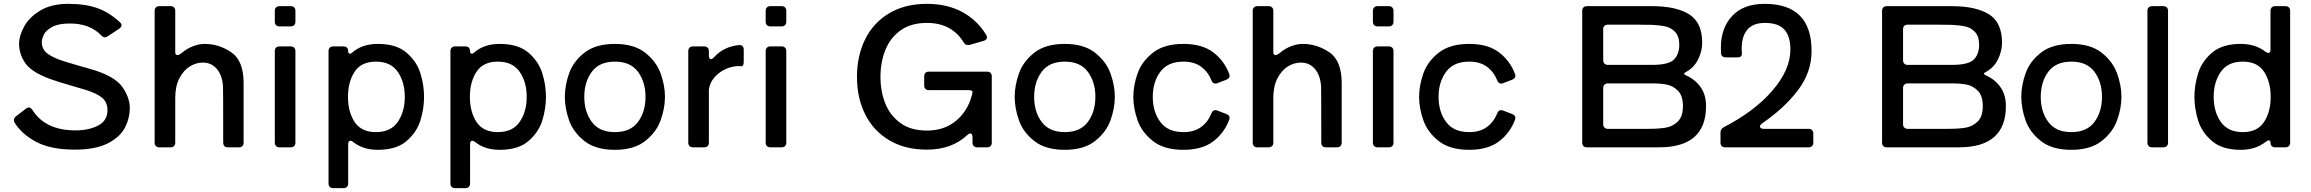

<svg xmlns="http://www.w3.org/2000/svg" viewBox="-20 -765 11998 997"><path d="M56 -128Q52 -135 52 -141Q52 -152 63 -161L115 -201Q123 -207 129 -207Q140 -207 149 -193Q216 -88 372 -88Q441 -88 489.5 -113Q538 -138 538 -193Q538 -234 510.5 -257Q483 -280 426 -298Q374 -314 361 -317Q275 -342 237 -356Q141 -392 110 -439Q79 -486 79 -537Q79 -579 105.5 -627.5Q132 -676 189.5 -710.5Q247 -745 334 -745Q423 -745 485 -723Q547 -701 602 -650Q611 -643 611 -634Q611 -624 599 -616L540 -577Q531 -571 525 -571Q516 -571 506 -581Q447 -643 343 -643Q283 -643 250.5 -625Q218 -607 207.5 -585Q197 -563 197 -546Q197 -510 225 -488Q253 -466 308 -448Q313 -446 385 -425Q430 -413 478 -398Q583 -363 618.5 -309Q654 -255 654 -205Q654 -151 628.5 -102Q603 -53 539.5 -20.5Q476 12 368 12Q244 12 168.5 -28Q93 -68 56 -128Z M1245 -334V-24Q1245 -13 1238.5 -6.5Q1232 0 1221 0H1163Q1139 0 1139 -26Q1139 -307 1138 -317Q1134 -374 1106 -407Q1078 -440 1033 -440Q998 -440 965.5 -420Q933 -400 911.5 -358.5Q890 -317 890 -257V-24Q890 -13 883.5 -6.5Q877 0 866 0H807Q796 0 789.5 -6.5Q783 -13 783 -24V-709Q783 -720 789.5 -726.5Q796 -733 807 -733H866Q877 -733 883.5 -726.5Q890 -720 890 -709V-495Q890 -479 901 -479Q910 -479 925 -491Q951 -513 982.5 -525Q1014 -537 1042 -537Q1117 -537 1181 -493.5Q1245 -450 1245 -334Z M1490 -628H1431Q1420 -628 1413.5 -634.5Q1407 -641 1407 -652V-709Q1407 -720 1413.5 -726.5Q1420 -733 1431 -733H1490Q1501 -733 1507.5 -726.5Q1514 -720 1514 -709V-652Q1514 -641 1507.5 -634.5Q1501 -628 1490 -628ZM1490 0H1431Q1420 0 1413.5 -6.5Q1407 -13 1407 -24V-500Q1407 -511 1413.5 -517.5Q1420 -524 1431 -524H1490Q1501 -524 1507.5 -517.5Q1514 -511 1514 -500V-24Q1514 -13 1507.5 -6.5Q1501 0 1490 0Z M2182 -262Q2182 -201 2163 -139.5Q2144 -78 2091 -32.5Q2038 13 1942 13Q1865 13 1815 -27Q1807 -34 1799 -34Q1788 -34 1788 -15V188Q1788 199 1781.5 205.5Q1775 212 1764 212H1710Q1699 212 1692.5 205.5Q1686 199 1686 188V-500Q1686 -511 1692.5 -517.5Q1699 -524 1710 -524H1764Q1775 -524 1781.5 -517.5Q1788 -511 1788 -500Q1788 -486 1797 -486Q1802 -486 1809 -492Q1860 -537 1942 -537Q2038 -537 2091 -491.5Q2144 -446 2163 -384.5Q2182 -323 2182 -262ZM2082 -262Q2082 -339 2045.5 -392Q2009 -445 1932 -445Q1856 -445 1821.5 -392.5Q1787 -340 1787 -262Q1787 -184 1821.5 -131.5Q1856 -79 1932 -79Q2009 -79 2045.5 -132Q2082 -185 2082 -262Z M2815 -262Q2815 -201 2796 -139.5Q2777 -78 2724 -32.5Q2671 13 2575 13Q2498 13 2448 -27Q2440 -34 2432 -34Q2421 -34 2421 -15V188Q2421 199 2414.5 205.5Q2408 212 2397 212H2343Q2332 212 2325.5 205.5Q2319 199 2319 188V-500Q2319 -511 2325.5 -517.5Q2332 -524 2343 -524H2397Q2408 -524 2414.5 -517.5Q2421 -511 2421 -500Q2421 -486 2430 -486Q2435 -486 2442 -492Q2493 -537 2575 -537Q2671 -537 2724 -491.5Q2777 -446 2796 -384.5Q2815 -323 2815 -262ZM2715 -262Q2715 -339 2678.5 -392Q2642 -445 2565 -445Q2489 -445 2454.5 -392.5Q2420 -340 2420 -262Q2420 -184 2454.5 -131.5Q2489 -79 2565 -79Q2642 -79 2678.5 -132Q2715 -185 2715 -262Z M2913 -262Q2913 -321 2935 -383.5Q2957 -446 3015 -491.5Q3073 -537 3173 -537Q3272 -537 3330 -491.5Q3388 -446 3410.5 -383.5Q3433 -321 3433 -262Q3433 -203 3410.5 -140.5Q3388 -78 3330 -32.5Q3272 13 3173 13Q3073 13 3015 -32.5Q2957 -78 2935 -140.5Q2913 -203 2913 -262ZM3332 -262Q3332 -339 3293 -392Q3254 -445 3173 -445Q3092 -445 3053 -392Q3014 -339 3014 -262Q3014 -185 3053 -132Q3092 -79 3173 -79Q3254 -79 3293 -132Q3332 -185 3332 -262Z M3661 -500V-478Q3661 -458 3672 -458Q3679 -458 3688 -468Q3738 -523 3817 -531Q3829 -532 3835.5 -525.5Q3842 -519 3842 -507V-445Q3842 -421 3830 -421Q3826 -422 3818 -422Q3784 -422 3749.5 -407Q3715 -392 3690.5 -364Q3666 -336 3661 -301V-24Q3661 -13 3654.5 -6.5Q3648 0 3637 0H3578Q3567 0 3560.5 -6.5Q3554 -13 3554 -24V-500Q3554 -511 3560.5 -517.5Q3567 -524 3578 -524H3637Q3648 -524 3654.5 -517.5Q3661 -511 3661 -500Z M4039 -628H3980Q3969 -628 3962.5 -634.5Q3956 -641 3956 -652V-709Q3956 -720 3962.5 -726.5Q3969 -733 3980 -733H4039Q4050 -733 4056.5 -726.5Q4063 -720 4063 -709V-652Q4063 -641 4056.5 -634.5Q4050 -628 4039 -628ZM4039 0H3980Q3969 0 3962.5 -6.5Q3956 -13 3956 -24V-500Q3956 -511 3962.5 -517.5Q3969 -524 3980 -524H4039Q4050 -524 4056.5 -517.5Q4063 -511 4063 -500V-24Q4063 -13 4056.5 -6.5Q4050 0 4039 0Z M5130 -369V-24Q5130 -13 5123.5 -6.5Q5117 0 5106 0H5054Q5043 0 5036.5 -6.5Q5030 -13 5030 -24V-52Q5030 -72 5018 -72Q5011 -72 5002 -63Q4922 12 4793 12Q4679 12 4597 -37Q4515 -86 4472.5 -171.5Q4430 -257 4430 -366Q4430 -475 4472.5 -561Q4515 -647 4597 -696Q4679 -745 4793 -745Q4899 -745 4977 -702.5Q5055 -660 5101 -584Q5105 -577 5105 -571Q5105 -558 5088 -553L5016 -532Q5013 -531 5007 -531Q4992 -531 4984 -545Q4922 -646 4793 -646Q4710 -646 4656 -607Q4602 -568 4577 -504.5Q4552 -441 4552 -366Q4552 -291 4577 -228Q4602 -165 4656 -126Q4710 -87 4793 -87Q4883 -87 4943.5 -137Q5004 -187 5026 -268Q5030 -281 5030 -290Q5030 -293 5023.5 -295Q5017 -297 5006 -297H4803Q4792 -297 4785.5 -303.5Q4779 -310 4779 -321V-369Q4779 -380 4785.5 -386.5Q4792 -393 4803 -393H5106Q5117 -393 5123.5 -386.5Q5130 -380 5130 -369Z M5249 -262Q5249 -321 5271 -383.5Q5293 -446 5351 -491.5Q5409 -537 5509 -537Q5608 -537 5666 -491.5Q5724 -446 5746.5 -383.5Q5769 -321 5769 -262Q5769 -203 5746.5 -140.5Q5724 -78 5666 -32.5Q5608 13 5509 13Q5409 13 5351 -32.5Q5293 -78 5271 -140.5Q5249 -203 5249 -262ZM5668 -262Q5668 -339 5629 -392Q5590 -445 5509 -445Q5428 -445 5389 -392Q5350 -339 5350 -262Q5350 -185 5389 -132Q5428 -79 5509 -79Q5590 -79 5629 -132Q5668 -185 5668 -262Z M6291 -193Q6297 -193 6301 -191L6348 -173Q6365 -167 6365 -153Q6365 -151 6363 -143Q6337 -74 6279.5 -30.5Q6222 13 6125 13Q6025 13 5967 -32.5Q5909 -78 5887 -140.5Q5865 -203 5865 -262Q5865 -321 5887 -383.5Q5909 -446 5967 -491.5Q6025 -537 6125 -537Q6222 -537 6279.5 -493.5Q6337 -450 6363 -381Q6365 -375 6365 -371Q6365 -359 6348 -351L6301 -333Q6297 -331 6291 -331Q6277 -331 6271 -347Q6253 -392 6217 -418.5Q6181 -445 6125 -445Q6044 -445 6005 -392Q5966 -339 5966 -262Q5966 -185 6005 -132Q6044 -79 6125 -79Q6181 -79 6217 -105.5Q6253 -132 6271 -177Q6277 -193 6291 -193Z M6947 -334V-24Q6947 -13 6940.5 -6.5Q6934 0 6923 0H6865Q6841 0 6841 -26Q6841 -307 6840 -317Q6836 -374 6808 -407Q6780 -440 6735 -440Q6700 -440 6667.5 -420Q6635 -400 6613.5 -358.5Q6592 -317 6592 -257V-24Q6592 -13 6585.5 -6.5Q6579 0 6568 0H6509Q6498 0 6491.5 -6.5Q6485 -13 6485 -24V-709Q6485 -720 6491.5 -726.5Q6498 -733 6509 -733H6568Q6579 -733 6585.5 -726.5Q6592 -720 6592 -709V-495Q6592 -479 6603 -479Q6612 -479 6627 -491Q6653 -513 6684.5 -525Q6716 -537 6744 -537Q6819 -537 6883 -493.5Q6947 -450 6947 -334Z M7192 -628H7133Q7122 -628 7115.5 -634.5Q7109 -641 7109 -652V-709Q7109 -720 7115.5 -726.5Q7122 -733 7133 -733H7192Q7203 -733 7209.5 -726.5Q7216 -720 7216 -709V-652Q7216 -641 7209.5 -634.5Q7203 -628 7192 -628ZM7192 0H7133Q7122 0 7115.5 -6.5Q7109 -13 7109 -24V-500Q7109 -511 7115.5 -517.5Q7122 -524 7133 -524H7192Q7203 -524 7209.5 -517.5Q7216 -511 7216 -500V-24Q7216 -13 7209.5 -6.5Q7203 0 7192 0Z M7775 -193Q7781 -193 7785 -191L7832 -173Q7849 -167 7849 -153Q7849 -151 7847 -143Q7821 -74 7763.5 -30.5Q7706 13 7609 13Q7509 13 7451 -32.5Q7393 -78 7371 -140.5Q7349 -203 7349 -262Q7349 -321 7371 -383.5Q7393 -446 7451 -491.5Q7509 -537 7609 -537Q7706 -537 7763.5 -493.5Q7821 -450 7847 -381Q7849 -375 7849 -371Q7849 -359 7832 -351L7785 -333Q7781 -331 7775 -331Q7761 -331 7755 -347Q7737 -392 7701 -418.5Q7665 -445 7609 -445Q7528 -445 7489 -392Q7450 -339 7450 -262Q7450 -185 7489 -132Q7528 -79 7609 -79Q7665 -79 7701 -105.5Q7737 -132 7755 -177Q7761 -193 7775 -193Z M8725 -382Q8725 -379 8736 -373Q8782 -353 8810.5 -313Q8839 -273 8839 -214Q8839 0 8595 0H8220Q8209 0 8202.5 -6.5Q8196 -13 8196 -24V-709Q8196 -720 8202.5 -726.5Q8209 -733 8220 -733H8558Q8684 -733 8751.5 -690.5Q8819 -648 8819 -543Q8819 -501 8798.5 -458Q8778 -415 8736 -392Q8725 -386 8725 -382ZM8331 -637Q8305 -637 8305 -613V-452Q8305 -441 8311.5 -434.5Q8318 -428 8329 -428H8558Q8645 -428 8672.5 -456Q8700 -484 8700 -532Q8700 -576 8679 -598.5Q8658 -621 8629 -627.5Q8600 -634 8558 -636Q8538 -637 8331 -637ZM8329 -96H8540Q8593 -96 8629.5 -102Q8666 -108 8692.5 -134Q8719 -160 8719 -214Q8719 -268 8693 -294Q8667 -320 8634 -326Q8601 -332 8558 -332H8329Q8318 -332 8311.5 -325.5Q8305 -319 8305 -308V-120Q8305 -109 8311.5 -102.5Q8318 -96 8329 -96Z M9119 -108Q9119 -103 9124 -99.5Q9129 -96 9139 -96H9372Q9383 -96 9389.5 -89.5Q9396 -83 9396 -72V-24Q9396 -13 9389.5 -6.5Q9383 0 9372 0H8938Q8927 0 8920.5 -6.5Q8914 -13 8914 -24V-77Q8914 -96 8932 -105Q9091 -187 9184 -295Q9277 -403 9277 -508Q9277 -576 9246 -611Q9215 -646 9145 -646Q9083 -646 9053.5 -611Q9024 -576 9024 -513L9025 -487Q9025 -467 9003 -467H8943Q8918 -467 8917 -489Q8916 -499 8916 -518Q8916 -619 8974.5 -682Q9033 -745 9143 -745Q9387 -745 9387 -500Q9387 -389 9315.5 -295.5Q9244 -202 9131 -125Q9119 -116 9119 -108Z M10282 -382Q10282 -379 10293 -373Q10339 -353 10367.5 -313Q10396 -273 10396 -214Q10396 0 10152 0H9777Q9766 0 9759.5 -6.5Q9753 -13 9753 -24V-709Q9753 -720 9759.5 -726.5Q9766 -733 9777 -733H10115Q10241 -733 10308.5 -690.5Q10376 -648 10376 -543Q10376 -501 10355.5 -458Q10335 -415 10293 -392Q10282 -386 10282 -382ZM9888 -637Q9862 -637 9862 -613V-452Q9862 -441 9868.5 -434.5Q9875 -428 9886 -428H10115Q10202 -428 10229.5 -456Q10257 -484 10257 -532Q10257 -576 10236 -598.5Q10215 -621 10186 -627.5Q10157 -634 10115 -636Q10095 -637 9888 -637ZM9886 -96H10097Q10150 -96 10186.5 -102Q10223 -108 10249.5 -134Q10276 -160 10276 -214Q10276 -268 10250 -294Q10224 -320 10191 -326Q10158 -332 10115 -332H9886Q9875 -332 9868.5 -325.5Q9862 -319 9862 -308V-120Q9862 -109 9868.5 -102.5Q9875 -96 9886 -96Z M10476 -262Q10476 -321 10498 -383.5Q10520 -446 10578 -491.5Q10636 -537 10736 -537Q10835 -537 10893 -491.5Q10951 -446 10973.5 -383.5Q10996 -321 10996 -262Q10996 -203 10973.5 -140.5Q10951 -78 10893 -32.5Q10835 13 10736 13Q10636 13 10578 -32.5Q10520 -78 10498 -140.5Q10476 -203 10476 -262ZM10895 -262Q10895 -339 10856 -392Q10817 -445 10736 -445Q10655 -445 10616 -392Q10577 -339 10577 -262Q10577 -185 10616 -132Q10655 -79 10736 -79Q10817 -79 10856 -132Q10895 -185 10895 -262Z M11214 0H11155Q11144 0 11137.5 -6.5Q11131 -13 11131 -24V-709Q11131 -720 11137.5 -726.5Q11144 -733 11155 -733H11214Q11225 -733 11231.5 -726.5Q11238 -720 11238 -709V-24Q11238 -13 11231.5 -6.5Q11225 0 11214 0Z M11759 -490Q11770 -490 11770 -509V-709Q11770 -720 11776.5 -726.5Q11783 -733 11794 -733H11848Q11859 -733 11865.5 -726.5Q11872 -720 11872 -709V-24Q11872 -13 11865.5 -6.5Q11859 0 11848 0H11794Q11783 0 11776.5 -6.5Q11770 -13 11770 -24Q11770 -36 11762 -36Q11755 -36 11743 -27Q11692 13 11615 13Q11520 13 11466.5 -32.5Q11413 -78 11394 -140Q11375 -202 11375 -262Q11375 -322 11394 -384Q11413 -446 11466.5 -491.5Q11520 -537 11615 -537Q11692 -537 11743 -497Q11753 -490 11759 -490ZM11771 -262Q11771 -340 11736.5 -392.5Q11702 -445 11626 -445Q11549 -445 11512 -392Q11475 -339 11475 -262Q11475 -185 11512 -132Q11549 -79 11626 -79Q11702 -79 11736.5 -131.5Q11771 -184 11771 -262Z"/></svg>

Font: Shippori Gochic B2 Bold
Style: Regular
Weight: 700
Designer: FONTDASU
Foundry: FONTDASU / Google Inc. / but / Adobe
Version: Version 1.130